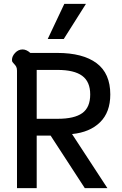

<svg xmlns="http://www.w3.org/2000/svg" viewBox="-20 -974 632 994"><path d="M68 -608Q68 -621 64 -628.5Q60 -636 53 -643Q47 -649 44.5 -653Q42 -657 42 -664Q42 -683 58.5 -700.5Q75 -718 97 -718Q117 -718 137 -700H276Q409 -700 480 -647Q551 -594 551 -485Q551 -393 498 -341Q445 -289 353 -280L536 0H419L242 -272H170V0H68ZM279 -359Q365 -359 406 -388.5Q447 -418 447 -485Q447 -551 405.5 -581.5Q364 -612 278 -612H170V-359ZM313 -954H425L310 -772H227Z"/></svg>

Font: Niramit Medium
Style: Regular
Weight: 500
Designer: Katatrad Aksorn Co.,Ltd.
Foundry: Cadson Demak Co.,Ltd.
Version: Version 1.000; ttfautohint (v1.6)